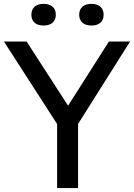

<svg xmlns="http://www.w3.org/2000/svg" viewBox="-39 -950 677 970"><path d="M618 -740 355.5 -324V0H249.5V-323.5L-19 -740H95.5L305 -416L511 -740ZM119.5 -875.5Q119.5 -901 135.5 -915.8Q151.5 -930.5 181 -930.5Q210.5 -930.5 226.8 -915.8Q243 -901 243 -875.5Q243 -850 226.8 -835.5Q210.5 -821 181 -821Q151.5 -821 135.5 -835.5Q119.5 -850 119.5 -875.5ZM361 -875.5Q361 -901 377.2 -915.8Q393.5 -930.5 423 -930.5Q452.5 -930.5 468.5 -915.8Q484.5 -901 484.5 -875.5Q484.5 -850 468.5 -835.5Q452.5 -821 423 -821Q393.5 -821 377.2 -835.5Q361 -850 361 -875.5Z"/></svg>

Font: Encode Sans Medium
Style: Regular
Weight: 500
Designer: Multiple Designers
Foundry: Impallari Type
Version: Version 2.000